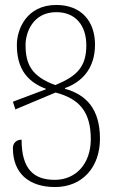

<svg xmlns="http://www.w3.org/2000/svg" viewBox="-20 -744 458 774"><path d="M242 -386V-389C307 -412 363 -465 363 -564C363 -659 307 -724 207 -724C87 -724 48 -626 48 -563C48 -478 80 -418 165 -386V-384L32 -334L42 -303L204 -371C300 -346 346 -293 346 -183C346 -83 285 -19 201 -19C117 -19 67 -61 67 -181C46 -181 32 -167 32 -147C32 -45 97 10 202 10C312 10 383 -70 383 -185C383 -306 326 -363 242 -386ZM83 -563C83 -612 112 -695 207 -695C285 -695 328 -641 328 -561C328 -473 288 -436 203 -401C107 -436 83 -485 83 -563Z"/></svg>

Font: Noto Serif Armenian ExtraCondensed ExtraLight
Style: Regular
Weight: 200
Width: 2
Designer: Monotype Design Team
Foundry: Monotype Imaging Inc.
Version: Version 2.008